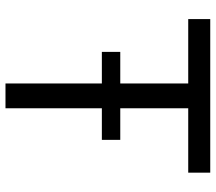

<svg xmlns="http://www.w3.org/2000/svg" viewBox="-62 -704 767 682"><g transform="rotate(90 321.0 -363.5)"><path d="M477.3 -342.3H365.1V0H277V-342.3H164.8V-407.7H277V-649.1H48.3V-727.3H593.8V-649.1H365.1V-407.7H477.3Z"/></g></svg>

Font: Linik Sans
Style: Regular
Weight: 400
Designer: Rasmus Andersson (font), Marc Monis (original base), Kil Hyung-jin (Pretendard portions), Cristiano Sobral (main changes
Foundry: rsms
Version: Version 3.018;May 31, 2022;FontCreator 14.0.0.2814 64-bit; t